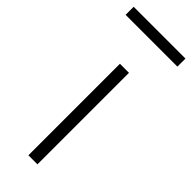

<svg xmlns="http://www.w3.org/2000/svg" viewBox="-280 -784 810 810"><g transform="rotate(45 125.5 -378.5)"><path d="M0 0ZM100 -546H154V0H100ZM-29 -757H280V-709H-29Z"/></g></svg>

Font: Biryani UltraLight
Style: Regular
Weight: 250
Designer: Dan Reynolds and Mathieu Réguer
Foundry: Dan Reynolds and Mathieu Réguer
Version: Version 1.003; ttfautohint (v1.1) -l 5 -r 5 -G 72 -x 0 -D la